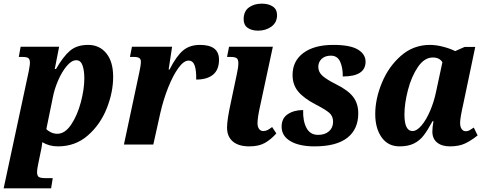

<svg xmlns="http://www.w3.org/2000/svg" viewBox="-50 -792 2680 1052"><path d="M107 -399Q108 -406 111 -422Q114 -438 114 -448Q114 -467 105.5 -473.5Q97 -480 73 -480H53L63 -536H274L250 -414H257Q296 -482 333.5 -514Q371 -546 433 -546Q495 -546 532.5 -500Q570 -454 570 -371Q570 -287 535 -198.5Q500 -110 431.5 -50Q363 10 268 10Q219 10 182 -13Q181 -9 179.5 4.5Q178 18 174 35L160 103Q153 136 153 150Q153 171 162.5 177.5Q172 184 199 184H239L230 240H-30ZM412 -363Q412 -406 402 -434Q392 -462 368 -462Q342 -462 315 -429.5Q288 -397 268 -350Q248 -303 240 -261L204 -85Q212 -75 229 -67Q246 -59 264 -59Q306 -59 340 -109.5Q374 -160 393 -232Q412 -304 412 -363Z M713 -394Q722 -435 722 -454Q722 -468 713 -474Q704 -480 685 -480H662L673 -536H893L874 -411H879Q916 -484 952.5 -515Q989 -546 1046 -546Q1150 -546 1150 -465Q1150 -410 1117.5 -383Q1085 -356 1025 -356Q1026 -407 1016.5 -433.5Q1007 -460 983 -460Q957 -460 927.5 -419.5Q898 -379 871.5 -312.5Q845 -246 828 -171L790 0H629Z M1285 -686Q1285 -730 1313.5 -751Q1342 -772 1385 -772Q1421 -772 1444.5 -756.5Q1468 -741 1468 -709Q1468 -669 1437.5 -646.5Q1407 -624 1364 -624Q1329 -624 1307 -639.5Q1285 -655 1285 -686ZM1194 -93Q1194 -136 1215 -231L1247 -383Q1256 -422 1256 -446Q1256 -466 1247 -473Q1238 -480 1213 -480H1194L1205 -536H1445L1375 -210Q1361 -148 1361 -116Q1361 -97 1369.5 -85.5Q1378 -74 1392 -74Q1405 -74 1415 -79Q1425 -84 1441 -96L1464 -61Q1435 -28 1401.5 -9Q1368 10 1316 10Q1257 10 1225.5 -17Q1194 -44 1194 -93Z M1493 -98Q1493 -144 1527 -166.5Q1561 -189 1611 -189Q1609 -130 1629 -91.5Q1649 -53 1693 -53Q1730 -53 1752.5 -72.5Q1775 -92 1775 -125Q1775 -156 1754 -174Q1733 -192 1677 -221Q1614 -254 1583.5 -291Q1553 -328 1553 -381Q1553 -458 1612.5 -502Q1672 -546 1776 -546Q1869 -546 1911 -520.5Q1953 -495 1953 -454Q1953 -373 1828 -373Q1829 -420 1814 -453.5Q1799 -487 1763 -487Q1731 -487 1712.5 -469.5Q1694 -452 1694 -426Q1694 -397 1717 -376.5Q1740 -356 1792 -330Q1858 -297 1885.5 -260.5Q1913 -224 1913 -171Q1913 -84 1853 -37Q1793 10 1673 10Q1590 10 1541.5 -18.5Q1493 -47 1493 -98Z M2006 -167Q2006 -250 2042.5 -338.5Q2079 -427 2147 -486.5Q2215 -546 2306 -546Q2340 -546 2379.5 -535.5Q2419 -525 2444 -512L2496 -535H2554L2489 -225Q2471 -146 2471 -119Q2471 -97 2479.5 -85Q2488 -73 2502 -73Q2513 -73 2521.5 -77.5Q2530 -82 2546 -93L2567 -50Q2532 -22 2498.5 -6Q2465 10 2415 10Q2371 10 2345 -11Q2319 -32 2319 -71Q2319 -94 2325 -128H2320Q2293 -78 2271 -49.5Q2249 -21 2217.5 -5.5Q2186 10 2139 10Q2076 10 2041 -39.5Q2006 -89 2006 -167ZM2339 -288 2374 -451Q2358 -477 2322 -477Q2275 -477 2239.5 -424.5Q2204 -372 2185 -298Q2166 -224 2166 -165Q2166 -74 2210 -74Q2234 -74 2260 -105Q2286 -136 2307 -185.5Q2328 -235 2339 -288Z"/></svg>

Font: Noto Serif NarrowExtraBold
Style: Italic
Weight: 800
Width: 4
Italic angle: -12°
Designer: Monotype Design Team
Foundry: Monotype Imaging Inc.
Version: Version 1.001